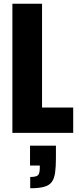

<svg xmlns="http://www.w3.org/2000/svg" viewBox="-20 -708 423 1023"><path d="M46 0V-688H204V-135H370V0ZM141 295V235Q162 235 173 231Q184 227 188 216.5Q192 206 192 188V174H140V68H278V134Q278 181 273.5 212.5Q269 244 255.5 262Q242 280 214.5 287.5Q187 295 141 295Z"/></svg>

Font: Saira Condensed ExtraBold
Style: Regular
Weight: 800
Width: 3
Designer: Hector Gatti with collaboration of the Omnibus-Type team
Foundry: Omnibus-Type
Version: Version 1.101